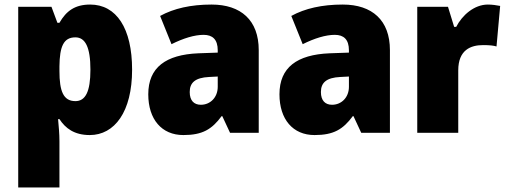

<svg xmlns="http://www.w3.org/2000/svg" viewBox="-20 -583 2226 843"><path d="M376 -563C309 -563 271 -535 241 -483H232L206 -553H60V240H241V37C241 4 238 -26 235 -60H241C267 -20 306 10 374 10C483 10 560 -92 560 -277C560 -459 491 -563 376 -563ZM311 -419C354 -419 377 -377 377 -277C377 -180 355 -139 311 -139C258 -139 241 -183 241 -271V-292C242 -379 259 -419 311 -419Z M909 -563C818 -563 743 -546 683 -513L733 -389C785 -415 834 -430 874 -430C913 -430 936 -410 936 -362V-352L851 -349C708 -343 631 -287 631 -169C631 -59 690 10 785 10C869 10 910 -15 953 -73H956L990 0H1116V-363C1116 -494 1038 -563 909 -563ZM898 -245 936 -247V-202C936 -155 903 -123 862 -123C832 -123 813 -141 813 -179C813 -220 837 -242 898 -245Z M1485 -563C1394 -563 1319 -546 1259 -513L1309 -389C1361 -415 1410 -430 1450 -430C1489 -430 1512 -410 1512 -362V-352L1427 -349C1284 -343 1207 -287 1207 -169C1207 -59 1266 10 1361 10C1445 10 1486 -15 1529 -73H1532L1566 0H1692V-363C1692 -494 1614 -563 1485 -563ZM1474 -245 1512 -247V-202C1512 -155 1479 -123 1438 -123C1408 -123 1389 -141 1389 -179C1389 -220 1413 -242 1474 -245Z M2122 -563C2062 -563 2009 -516 1983 -465H1974L1947 -553H1812V0H1992V-274C1992 -364 2047 -385 2101 -385C2130 -385 2147 -383 2160 -379L2176 -557C2161 -560 2140 -563 2122 -563Z"/></svg>

Font: Noto Sans Devanagari UI SemiCondensed Black
Style: Regular
Weight: 900
Width: 4
Designer: Jelle Bosma - Monotype Design Team
Foundry: Monotype Imaging Inc.
Version: Version 2.004